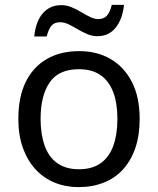

<svg xmlns="http://www.w3.org/2000/svg" viewBox="-20 -755 645 785"><path d="M551 -269Q551 -202 533.5 -150.5Q516 -99 483.5 -63Q451 -27 404.5 -8.5Q358 10 301 10Q248 10 203 -8.5Q158 -27 125 -63Q92 -99 73.5 -150.5Q55 -202 55 -269Q55 -358 85 -419.5Q115 -481 171 -513.5Q227 -546 304 -546Q377 -546 432.5 -513.5Q488 -481 519.5 -419.5Q551 -358 551 -269ZM146 -269Q146 -206 162.5 -159.5Q179 -113 214 -88Q249 -63 303 -63Q357 -63 392 -88Q427 -113 443.5 -159.5Q460 -206 460 -269Q460 -333 443 -378Q426 -423 391.5 -447.5Q357 -472 302 -472Q220 -472 183 -418Q146 -364 146 -269ZM120 -606Q123 -636 131.5 -659.5Q140 -683 154 -699.5Q168 -716 187 -725Q206 -734 230 -734Q252 -734 272.5 -725.5Q293 -717 312 -705.5Q331 -694 348.5 -685.5Q366 -677 382 -677Q405 -677 417.5 -691.5Q430 -706 437 -735H487Q481 -677 453 -642Q425 -607 378 -607Q357 -607 337 -615.5Q317 -624 297.5 -635.5Q278 -647 260.5 -655.5Q243 -664 226 -664Q202 -664 190 -649.5Q178 -635 171 -606Z"/></svg>

Font: Noto Sans Sinhala
Style: Regular
Weight: 400
Designer: Jelle Bosma - Monotype Design Team
Foundry: Monotype Imaging Inc.
Version: Version 2.006